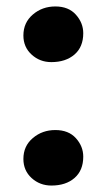

<svg xmlns="http://www.w3.org/2000/svg" viewBox="-20 -567 329 595"><path d="M139 -374.5Q103.5 -374.5 78 -397.8Q52.5 -421 52.5 -457Q52.5 -497 81.8 -522Q111 -547 151.5 -547Q192.5 -547 215.2 -521.5Q238 -496 238 -464Q238 -421.5 210.8 -398Q183.5 -374.5 139 -374.5ZM139.5 8Q103.5 8 78 -15.2Q52.5 -38.5 52.5 -74.5Q52.5 -114.5 81.8 -139.2Q111 -164 151.5 -164Q192.5 -164 215.2 -138.8Q238 -113.5 238 -81.5Q238 -39 211 -15.5Q184 8 139.5 8Z"/></svg>

Font: Merriweather 36pt Black
Style: Regular
Weight: 900
Version: Version 2.100